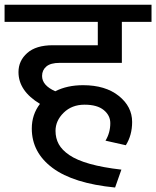

<svg xmlns="http://www.w3.org/2000/svg" viewBox="-35 -669 676 831"><path d="M102.6 -112.7Q102.6 -173.4 138 -219.4Q45 -275.5 45 -356.9Q45 -406 82.9 -439.6Q120.8 -473.2 193.6 -473.2H388.3V-574.3H-15.2V-648.6H620.8V-574.3H492.4V-396.9H223Q184 -396.9 165.6 -381.2Q147.1 -365.5 147.1 -340.2Q147.1 -299.3 204.2 -274Q255.8 -300.3 324.6 -300.3Q421.1 -300.3 479 -254Q536.9 -207.8 536.9 -141.1Q536.9 -83.9 509.6 -40.4L421.6 -60.2Q442.4 -94.5 442.4 -136Q442.4 -169.4 414.1 -192.6Q385.7 -215.9 330.9 -215.9Q276 -215.9 240.6 -181.2Q205.3 -146.6 205.3 -102.6Q205.3 -70.8 219.2 -45.2Q233.1 -19.7 264.9 2Q330.6 47 490.4 65.2L463.1 142.6Q282.6 124.9 192.6 57.9Q102.6 -9.1 102.6 -112.7Z"/></svg>

Font: Khula Semibold
Style: Regular
Weight: 600
Designer: Erin McLaughlin, Steve Matteson
Version: Version 1.000;PS 1.0;hotconv 1.0.72;makeotf.lib2.5.5900; ttf